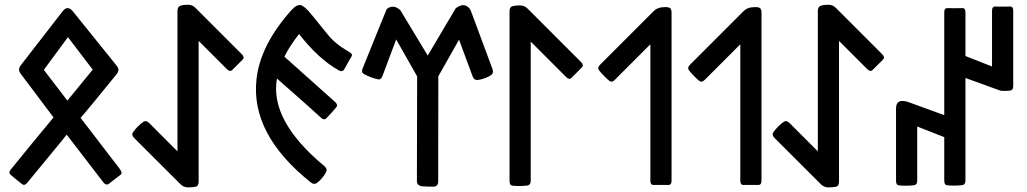

<svg xmlns="http://www.w3.org/2000/svg" viewBox="-20 -812 4451 832"><path d="M272 -376 381.8 -510.3 274.4 -650.9 169.9 -509.3ZM27.3 -78.1Q57.6 -115.7 119.1 -190.9Q180.7 -266.1 211.9 -303.2L69.8 -492.2Q55.7 -510.7 69.8 -528.8L251 -762.7Q272.9 -791 295.9 -762.7L484.4 -528.8Q493.2 -518.1 493.2 -509.3Q493.2 -500.5 484.4 -489.3Q351.1 -325.2 329.1 -301.3Q353.5 -270.5 384.3 -229.7Q415 -189 446 -148.9Q477.1 -108.9 494.9 -85.7Q512.7 -62.5 504.2 -56.2Q495.6 -49.8 481 -38.3Q466.3 -26.9 453.1 -16.6Q439.9 -6.3 428.2 -21.5Q341.3 -135.3 269 -228.5Q246.1 -199.2 195.3 -138.2Q144.5 -77.1 98.1 -20Q86.4 -5.4 75 -14.6Q63.5 -23.9 48.8 -35.6Q34.2 -47.4 24.9 -55.7Q15.6 -64 27.3 -78.1Z M626.5 -278.8 749 -156.2V-764.2Q749 -783.2 762.5 -787.4Q775.9 -791.5 794.7 -791.5Q813.5 -791.5 827.1 -777.8L1027.8 -577.1Q1041 -564 1032 -554.4Q1022.9 -544.9 1009.5 -531.7Q996.1 -518.6 986.3 -508.8Q976.6 -499 963.4 -512.2L840.8 -634.8V-25.4Q840.8 -5.4 827.4 -2.7Q814 0 794.9 0Q775.9 0 762.7 -13.2L561.5 -213.9Q548.3 -227.1 556.2 -238.8Q564 -250.5 577.1 -263.7Q590.3 -276.9 601.8 -284.4Q613.3 -292 626.5 -278.8Z M1244.6 -770Q1265.1 -792 1282.2 -790Q1294.4 -788.1 1316.9 -764.2Q1325.2 -755.4 1400.4 -662.1Q1433.1 -621.1 1493.2 -586.9Q1509.3 -577.6 1504.2 -569.1Q1499 -560.5 1489.7 -544.2Q1480.5 -527.8 1472.4 -512.9Q1464.4 -498 1447.8 -507.3Q1360.4 -556.2 1275.9 -664.6Q1232.9 -609.4 1212.4 -566.4Q1259.8 -523.4 1431.6 -370.6Q1445.8 -357.9 1437.3 -347.4Q1428.7 -336.9 1416.3 -323Q1403.8 -309.1 1394 -299.3Q1384.3 -289.6 1370.6 -302.2Q1327.6 -342.3 1180.2 -471.7Q1147.5 -290.5 1384.8 -92.8Q1399.4 -80.6 1394 -68.4Q1388.7 -56.2 1376.7 -41.7Q1364.7 -27.3 1352.8 -18.8Q1340.8 -10.3 1326.2 -22Q1065.9 -230 1091.3 -467.3Q1107.4 -617.7 1244.6 -770Z M1878.9 -28.8Q1879.9 -3.4 1857.9 -3.2Q1835.9 -2.9 1811.3 -4.6Q1786.6 -6.3 1786.6 -27.8L1787.6 -481L1696.8 -641.1Q1689.5 -622.1 1667.2 -562.5Q1645 -502.9 1637.9 -484.1Q1630.9 -465.3 1617.7 -468.3Q1586.4 -475.1 1557.1 -491.2Q1544.4 -498 1551.3 -515.1Q1601.1 -637.7 1627.9 -704.6Q1654.8 -771.5 1655.8 -772.9Q1685.1 -795.9 1715.3 -767.1L1833.5 -571.3L1954.6 -775.9Q1991.2 -804.7 2016.1 -773.4Q2019 -769.5 2026.4 -749L2113.8 -513.7Q2120.1 -496.6 2109.9 -488.3Q2099.6 -480 2082 -473.4Q2064.5 -466.8 2049.6 -465.3Q2034.7 -463.9 2027.8 -481.4L1969.2 -640.1Q1924.3 -560.5 1879.4 -481.4Z M2188 -763.2Q2188 -782.2 2201.4 -785.4Q2214.8 -788.6 2233.6 -788.6Q2252.4 -788.6 2266.1 -774.9L2498 -543Q2511.2 -529.8 2502 -520.5Q2492.7 -511.2 2479.5 -497.8Q2466.3 -484.4 2456.3 -474.6Q2446.3 -464.8 2433.1 -478.5L2279.8 -631.8V-28.3Q2279.8 -9.8 2263.7 -7.8Q2247.6 -5.9 2229 -5.9Q2210.4 -5.9 2199.2 -7.8Q2188 -9.8 2188 -28.3Z M2812 -763.2Q2825.7 -776.9 2844.5 -779.8Q2863.3 -782.7 2876.7 -780Q2890.1 -777.3 2890.1 -758.3V-28.8Q2890.1 -10.3 2876.2 -10.5Q2862.3 -10.7 2843.8 -10.7Q2825.2 -10.7 2811.8 -10.5Q2798.3 -10.3 2798.3 -28.8V-620.1L2645 -466.8Q2631.8 -453.6 2622.6 -460.2Q2613.3 -466.8 2600.1 -480.2Q2586.9 -493.7 2576.9 -505.9Q2566.9 -518.1 2580.1 -531.2Z M3201.7 -763.2Q3215.3 -776.9 3234.1 -779.8Q3252.9 -782.7 3266.4 -780Q3279.8 -777.3 3279.8 -758.3V-28.8Q3279.8 -10.3 3265.9 -10.5Q3252 -10.7 3233.4 -10.7Q3214.8 -10.7 3201.4 -10.5Q3188 -10.3 3188 -28.8V-620.1L3034.7 -466.8Q3021.5 -453.6 3012.2 -460.2Q3002.9 -466.8 2989.7 -480.2Q2976.6 -493.7 2966.6 -505.9Q2956.5 -518.1 2969.7 -531.2Z M3401.4 -278.8 3523.9 -156.2V-764.2Q3523.9 -783.2 3537.4 -787.4Q3550.8 -791.5 3569.6 -791.5Q3588.4 -791.5 3602.1 -777.8L3802.7 -577.1Q3815.9 -564 3806.9 -554.4Q3797.9 -544.9 3784.4 -531.7Q3771 -518.6 3761.2 -508.8Q3751.5 -499 3738.3 -512.2L3615.7 -634.8V-25.4Q3615.7 -5.4 3602.3 -2.7Q3588.9 0 3569.8 0Q3550.8 0 3537.6 -13.2L3336.4 -213.9Q3323.2 -227.1 3331.1 -238.8Q3338.9 -250.5 3352.1 -263.7Q3365.2 -276.9 3376.7 -284.4Q3388.2 -292 3401.4 -278.8Z M4370.6 -765.6V-439.5Q4370.6 -420.9 4356.9 -419.4Q4343.3 -418 4331.5 -418Q4318.4 -418 4313 -419.9L4163.6 -474.1V-29.8Q4163.6 -11.2 4148.2 -9.5Q4132.8 -7.8 4114 -7.8Q4095.2 -7.8 4083.5 -9.3Q4071.8 -10.7 4071.8 -29.8V-217.8L3954.6 -263.7V-29.3Q3954.6 -10.7 3939 -9Q3923.3 -7.3 3904.8 -7.3Q3886.2 -7.3 3874.5 -8.8Q3862.8 -10.3 3862.8 -29.3V-341.8Q3862.8 -389.2 3920.4 -368.2L4071.8 -313V-758.8Q4071.8 -777.3 4085.9 -776.9Q4100.1 -776.4 4118.7 -776.4Q4137.2 -776.4 4150.4 -776.9Q4163.6 -777.3 4163.6 -758.8V-569.3L4278.8 -523.9V-765.6Q4278.8 -784.2 4293 -783.7Q4307.1 -783.2 4325.7 -783.2Q4344.2 -783.2 4357.4 -783.7Q4370.6 -784.2 4370.6 -765.6Z"/></svg>

Font: Tonyukuk
Style: Regular
Weight: 400
Designer: facebook.com/biligbitig
Foundry: facebook.com/biligbitig
Version: Version 1.0